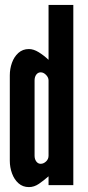

<svg xmlns="http://www.w3.org/2000/svg" viewBox="-20 -755 360 783"><path d="M98 8Q73 8 55.5 -7.5Q38 -23 29 -47.8Q20 -72.5 20 -99V-448Q20 -474.5 28.8 -499Q37.5 -523.5 55 -539.2Q72.5 -555 98 -555Q117 -555 138 -542Q159 -529 178 -511V-735H279V0H178V-36Q158 -18.5 138.5 -5.2Q119 8 98 8ZM146 -87Q157.5 -87 167.8 -96.5Q178 -106 178 -120V-427Q178 -439 167.8 -449.5Q157.5 -460 146 -460Q135 -460 128 -450.8Q121 -441.5 121 -427V-120Q121 -106 128 -96.5Q135 -87 146 -87Z"/></svg>

Font: League Gothic
Style: Regular
Weight: 400
Designer: The League of Moveable Type
Version: Version 2.001